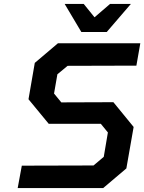

<svg xmlns="http://www.w3.org/2000/svg" viewBox="-20 -957 734 977"><path d="M394 -794 309 -937H406L461 -869L540 -937H646L523 -794ZM70 0 91 -114 456 -115 508 -159 529 -283 493 -327H228L125 -452L157 -637L275 -737H694L674 -623L324 -622L272 -579L255 -481L292 -436L557 -437L660 -311L623 -100L505 0Z"/></svg>

Font: Tomorrow Medium
Style: Italic
Weight: 500
Italic angle: -10°
Designer: Tony de Marco, Monica Rizzolli
Foundry: Just in Type
Version: Version 2.002